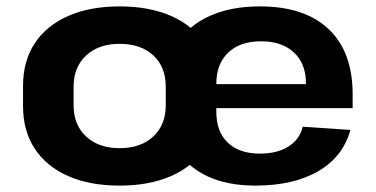

<svg xmlns="http://www.w3.org/2000/svg" viewBox="-20 -570 1174 600"><path d="M354 10Q260 10 192.5 -20Q125 -50 88.5 -105.5Q52 -161 52 -238V-302Q52 -379 88.5 -434.5Q125 -490 193 -520Q261 -550 354 -550Q447 -550 515 -520Q583 -490 619 -434.5Q655 -379 655 -302V-238Q655 -161 619 -105.5Q583 -50 515 -20Q447 10 354 10ZM354 -107Q420 -107 459 -143.5Q498 -180 498 -241V-299Q498 -361 459 -397Q420 -433 354 -433Q288 -433 249 -396.5Q210 -360 210 -299V-241Q210 -180 249 -143.5Q288 -107 354 -107ZM778 10Q690 10 627.5 -19.5Q565 -49 531.5 -104.5Q498 -160 498 -238V-302Q498 -379 533.5 -434.5Q569 -490 635 -520Q701 -550 792 -550Q932 -550 1007 -479Q1082 -408 1082 -275V-232H627V-307H958L936 -279V-310Q936 -371 898.5 -406Q861 -441 796 -441Q730 -441 693 -405.5Q656 -370 656 -308V-221Q656 -158 692 -124Q728 -90 792 -90Q847 -90 882 -112.5Q917 -135 926 -174L1075 -164Q1052 -80 974.5 -35Q897 10 778 10Z"/></svg>

Font: Pathway Extreme 28pt
Style: Bold
Weight: 700
Designer: Eduardo Rodriguez Tunni
Foundry: Eduardo Rodriguez Tunni
Version: Version 1.001;gftools[0.9.26]